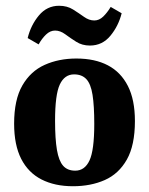

<svg xmlns="http://www.w3.org/2000/svg" viewBox="-20 -636 518 666"><path d="M307 -206Q307 -269 301 -307Q295 -345 279.5 -361.5Q264 -378 237 -378Q204 -378 187.5 -343Q171 -308 171 -217Q171 -154 177.5 -116Q184 -78 199 -61Q214 -44 241 -44Q274 -44 290.5 -79.5Q307 -115 307 -206ZM29 -207Q29 -290 57.5 -339.5Q86 -389 135 -411Q184 -433 245 -433Q309 -433 354 -409.5Q399 -386 423.5 -338Q448 -290 448 -216Q448 -132 420 -82.5Q392 -33 343.5 -11.5Q295 10 233 10Q170 10 124 -13.5Q78 -37 53.5 -85Q29 -133 29 -207ZM292 -478Q265 -478 244.5 -491Q224 -504 206.5 -517Q189 -530 171 -530Q154 -530 139.5 -516Q125 -502 114 -482L76 -504Q87 -549 115 -582.5Q143 -616 185 -616Q213 -616 233.5 -603Q254 -590 271.5 -577.5Q289 -565 307 -565Q324 -565 338 -578.5Q352 -592 364 -612L402 -590Q391 -546 363 -512Q335 -478 292 -478Z"/></svg>

Font: Yrsa
Style: Bold
Weight: 700
Version: Version 2.004